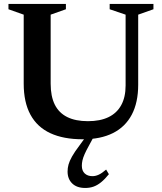

<svg xmlns="http://www.w3.org/2000/svg" viewBox="-20 -696 824 976"><path d="M618.5 -261.5V-621.5L537.5 -649V-676H760V-649L682.5 -621.5V-265.5Q682.5 -175 649.8 -113Q617 -51 554.2 -19.5Q491.5 12 400.5 12Q302.5 12 235.8 -19Q169 -50 134.8 -113Q100.5 -176 100.5 -270.5V-621.5L23 -649V-676H315V-649L237.5 -621.5V-270.5Q237.5 -206.5 258.5 -164.2Q279.5 -122 321.8 -101Q364 -80 427 -80Q489 -80 531.5 -100.5Q574 -121 596.2 -161.5Q618.5 -202 618.5 -261.5ZM432 44.5Q418 69.5 410 87.8Q402 106 399 120Q396 134 396 146.5Q396 172 410.8 185.8Q425.5 199.5 450 199.5Q465.5 199.5 481.5 192.2Q497.5 185 519.5 166L533.5 189.5Q513 215 493.8 230.5Q474.5 246 455.2 252.8Q436 259.5 413.5 259.5Q370.5 259.5 347 236.5Q323.5 213.5 323.5 176Q323.5 158.5 328.2 140.8Q333 123 346 99.8Q359 76.5 384 43.5L434 -25H469.5Z"/></svg>

Font: Newsreader 16pt SemiBold
Style: Regular
Weight: 600
Designer: Hugues Gentile
Foundry: Production Type
Version: Version 1.003